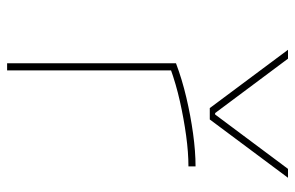

<svg xmlns="http://www.w3.org/2000/svg" viewBox="-165 -665 830 540"><g transform="rotate(90 250.0 -395.0)"><path d="M120 -790H145L298 -585H302L455 -790H480L316 -570H284ZM158 -475Q203 -492 254 -504Q305 -516 355.5 -523Q406 -530 448 -530V-510Q409 -510 361.5 -503.5Q314 -497 265 -486Q216 -475 172 -459L178 -470V0H158Z"/></g></svg>

Font: M PLUS Code Latin Thin
Style: Regular
Weight: 250
Designer: Coji Morishita
Foundry: UNDERFOREST DESIGN
Version: Version 1.002; ttfautohint (v1.8.3)